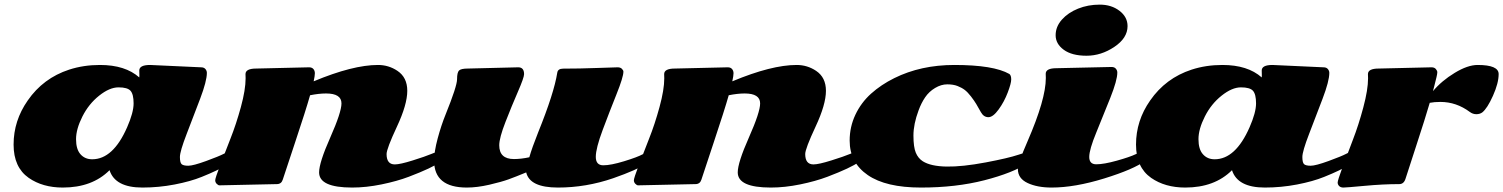

<svg xmlns="http://www.w3.org/2000/svg" viewBox="-20 -803 6592 842"><path d="M384.3 -104.5Q476.1 -104.5 537.6 -245.1Q565.9 -309.6 565.9 -349.6Q565.9 -389.6 552.5 -404.8Q539.1 -419.9 499.8 -419.9Q460.4 -419.9 414.8 -383.5Q369.1 -347.2 341.3 -292Q313.5 -236.8 313.5 -192.6Q313.5 -148.4 333 -126.5Q352.5 -104.5 384.3 -104.5ZM638.2 -518.1 861.8 -507.8Q874.5 -507.8 880.9 -500.2Q887.2 -492.7 887.2 -483.4Q887.2 -447.8 857.7 -369.9Q828.1 -292 798.6 -215.6Q769 -139.2 769 -114.5Q769 -89.8 776.6 -83Q784.2 -76.2 805.7 -76.2Q827.1 -76.2 884 -96.9Q940.9 -117.7 961.2 -128.4Q981.4 -139.2 992.2 -139.2Q1011.2 -139.2 1011.2 -122.1Q1011.2 -85.9 864.7 -27.3Q815.4 -7.3 745.8 6.1Q676.3 19.5 604.5 19.5Q484.9 19.5 460.4 -56.6Q384.3 19.5 255.4 19.5Q167 19.5 106 -22.9Q39.6 -69.3 39.6 -168.9Q39.6 -273.9 101.6 -362.3Q169.4 -460.4 283.2 -497.6Q346.2 -518.1 418.5 -518.1Q529.3 -518.1 590.8 -463.4Q591.3 -466.3 591.3 -472.7L590.8 -493.7Q590.8 -518.1 638.2 -518.1Z M1911.1 -139.2Q1929.2 -139.2 1929.2 -122.3Q1929.2 -105.5 1911.4 -92.8Q1893.6 -80.1 1858.9 -63.7Q1824.2 -47.4 1772.7 -27.8Q1721.2 -8.3 1653.6 5.6Q1585.9 19.5 1524.4 19.5Q1379.4 19.5 1379.4 -46.9Q1379.4 -89.8 1428.5 -200.4Q1477.5 -311 1477.5 -349.6Q1477.5 -393.1 1409.7 -393.1Q1378.9 -393.1 1339.8 -385.3Q1321.3 -319.8 1273.7 -177.2Q1226.1 -34.7 1220 -15.1Q1213.9 4.4 1193.8 4.4L942.4 9.8Q937 9.8 930.4 3.2Q923.8 -3.4 923.8 -12.5Q923.8 -21.5 944.6 -76.4Q965.3 -131.3 990.5 -194.6Q1015.6 -257.8 1036.4 -333.7Q1057.1 -409.7 1057.1 -459.5L1056.6 -478Q1056.6 -502.4 1104 -502.4L1335.4 -507.8Q1348.1 -507.8 1354.5 -500.2Q1360.8 -492.7 1360.8 -481.7Q1360.8 -470.7 1355.5 -446.3Q1527.3 -518.1 1637.7 -518.1Q1684.6 -518.1 1723.1 -492.2Q1766.1 -463.4 1766.1 -404.8Q1766.1 -344.7 1720.7 -247.6Q1675.3 -150.4 1675.3 -127.4Q1675.3 -82 1711.4 -82Q1734.4 -82 1789.8 -99.4Q1845.2 -116.7 1871.8 -127.9Q1898.4 -139.2 1911.1 -139.2Z M2032.2 -502.4 2252.9 -507.8Q2265.6 -507.8 2272 -500.2Q2278.3 -492.7 2278.3 -477.8Q2278.3 -462.9 2251.2 -400.6Q2224.1 -338.4 2196.8 -268.3Q2169.4 -198.2 2169.4 -166Q2169.4 -105.5 2233.9 -105.5Q2264.6 -105.5 2301.3 -113.3Q2313 -154.8 2340.3 -223.1Q2409.7 -394.5 2423.8 -483.9Q2426.3 -502 2449.7 -502Q2520.5 -502 2598.6 -504.9Q2676.8 -507.8 2688.7 -507.8Q2700.7 -507.8 2707.3 -501.2Q2713.9 -494.6 2713.9 -488.8Q2713.9 -465.3 2683.6 -389.6Q2653.3 -314 2623 -233.2Q2592.8 -152.3 2592.8 -115.2Q2592.8 -78.1 2625.7 -78.1Q2658.7 -78.1 2717 -95.9Q2775.4 -113.8 2798.6 -126.5Q2821.8 -139.2 2828.6 -139.2Q2847.2 -139.2 2847.2 -121.6Q2847.2 -104 2821 -88.1Q2794.9 -72.3 2758.1 -55.9Q2721.2 -39.6 2669.4 -21.5Q2550.3 19.5 2426.8 19.5Q2303.2 19.5 2287.6 -46.9Q2240.2 -27.3 2210 -16.4Q2179.7 -5.4 2126 7.1Q2072.3 19.5 2027.3 19.5Q1883.8 19.5 1883.8 -97.7Q1883.8 -138.2 1899.4 -196Q1915 -253.9 1934.1 -300.8Q1984.4 -425.3 1984.4 -455.3Q1984.4 -485.4 1993.2 -493.9Q2002 -502.4 2032.2 -502.4Z M3747.1 -139.2Q3765.1 -139.2 3765.1 -122.3Q3765.1 -105.5 3747.3 -92.8Q3729.5 -80.1 3694.8 -63.7Q3660.2 -47.4 3608.6 -27.8Q3557.1 -8.3 3489.5 5.6Q3421.9 19.5 3360.4 19.5Q3215.3 19.5 3215.3 -46.9Q3215.3 -89.8 3264.4 -200.4Q3313.5 -311 3313.5 -349.6Q3313.5 -393.1 3245.6 -393.1Q3214.8 -393.1 3175.8 -385.3Q3157.2 -319.8 3109.6 -177.2Q3062 -34.7 3055.9 -15.1Q3049.8 4.4 3029.8 4.4L2778.3 9.8Q2772.9 9.8 2766.4 3.2Q2759.8 -3.4 2759.8 -12.5Q2759.8 -21.5 2780.5 -76.4Q2801.3 -131.3 2826.4 -194.6Q2851.6 -257.8 2872.3 -333.7Q2893.1 -409.7 2893.1 -459.5L2892.6 -478Q2892.6 -502.4 2939.9 -502.4L3171.4 -507.8Q3184.1 -507.8 3190.4 -500.2Q3196.8 -492.7 3196.8 -481.7Q3196.8 -470.7 3191.4 -446.3Q3363.3 -518.1 3473.6 -518.1Q3520.5 -518.1 3559.1 -492.2Q3602.1 -463.4 3602.1 -404.8Q3602.1 -344.7 3556.6 -247.6Q3511.2 -150.4 3511.2 -127.4Q3511.2 -82 3547.4 -82Q3570.3 -82 3625.7 -99.4Q3681.2 -116.7 3707.8 -127.9Q3734.4 -139.2 3747.1 -139.2Z M4008.3 -318.8Q3985.8 -258.8 3985.8 -208.5Q3985.8 -158.2 3996.1 -133.5Q4006.3 -108.9 4026.9 -95.7Q4096.7 -51.8 4303.2 -90.8Q4401.4 -109.4 4446 -124.3Q4490.7 -139.2 4498.5 -139.2Q4515.6 -139.2 4515.6 -122.6Q4515.6 -106 4489.7 -88.9Q4421.4 -44.4 4296.9 -12.5Q4172.4 19.5 4018.8 19.5Q3865.2 19.5 3785.6 -35.2Q3706.1 -89.8 3706.1 -186.5Q3706.1 -246.6 3731.2 -299.8Q3756.3 -353 3800 -392.3Q3843.8 -431.6 3901.9 -460.4Q4018.1 -518.1 4165.5 -518.1Q4337.4 -518.1 4406.7 -478.5Q4414.6 -472.2 4414.6 -454.8Q4414.6 -437.5 4399.4 -397.5Q4384.3 -357.4 4359.6 -323.2Q4335 -289.1 4314.5 -289.1Q4293.9 -289.1 4281.7 -311Q4269.5 -333 4261.2 -346.9Q4252.9 -360.8 4238.3 -379.9Q4223.6 -398.9 4210.7 -408.7Q4197.8 -418.5 4179.2 -425.8Q4160.6 -433.1 4134 -433.1Q4107.4 -433.1 4080.8 -417.2Q4054.2 -401.4 4037.1 -376.2Q4020 -351.1 4008.3 -318.8Z M4924.8 -688.5Q4924.8 -636.2 4866.9 -597.4Q4809.1 -558.6 4744.9 -558.6Q4680.7 -558.6 4645 -584.7Q4609.4 -610.8 4609.4 -648.4Q4609.4 -686 4636.7 -716.8Q4664.1 -747.6 4707.8 -765.1Q4751.5 -782.7 4802.7 -782.7Q4854 -782.7 4889.4 -755.6Q4924.8 -728.5 4924.8 -688.5ZM4787.6 -82.5Q4820.8 -82.5 4877.7 -98.4Q4934.6 -114.3 4960.4 -126.7Q4986.3 -139.2 4996.6 -139.2Q5017.1 -139.2 5017.1 -118.7Q5017.1 -109.4 5002 -97.7Q4952.1 -60.5 4822.8 -20.5Q4693.4 19.5 4591.8 19.5Q4528.8 19.5 4486.3 -0.5Q4443.8 -20.5 4443.8 -61.5Q4443.8 -86.4 4486.3 -183.6Q4566.4 -367.7 4566.4 -460.9L4565.9 -479.5Q4565.9 -503.9 4613.3 -503.9L4854.5 -509.3Q4867.2 -509.3 4873.5 -501.7Q4879.9 -494.1 4879.9 -484.9Q4879.9 -451.2 4849.1 -373.8Q4818.4 -296.4 4787.6 -221.7Q4756.8 -147 4756.8 -114.7Q4756.8 -82.5 4787.6 -82.5Z M5306.6 -104.5Q5398.4 -104.5 5460 -245.1Q5488.3 -309.6 5488.3 -349.6Q5488.3 -389.6 5474.9 -404.8Q5461.4 -419.9 5422.1 -419.9Q5382.8 -419.9 5337.2 -383.5Q5291.5 -347.2 5263.7 -292Q5235.8 -236.8 5235.8 -192.6Q5235.8 -148.4 5255.4 -126.5Q5274.9 -104.5 5306.6 -104.5ZM5560.5 -518.1 5784.2 -507.8Q5796.9 -507.8 5803.2 -500.2Q5809.6 -492.7 5809.6 -483.4Q5809.6 -447.8 5780 -369.9Q5750.5 -292 5720.9 -215.6Q5691.4 -139.2 5691.4 -114.5Q5691.4 -89.8 5699 -83Q5706.5 -76.2 5728 -76.2Q5749.5 -76.2 5806.4 -96.9Q5863.3 -117.7 5883.5 -128.4Q5903.8 -139.2 5914.6 -139.2Q5933.6 -139.2 5933.6 -122.1Q5933.6 -85.9 5787.1 -27.3Q5737.8 -7.3 5668.2 6.1Q5598.6 19.5 5526.9 19.5Q5407.2 19.5 5382.8 -56.6Q5306.6 19.5 5177.7 19.5Q5089.4 19.5 5028.3 -22.9Q4961.9 -69.3 4961.9 -168.9Q4961.9 -273.9 5023.9 -362.3Q5091.8 -460.4 5205.6 -497.6Q5268.6 -518.1 5340.8 -518.1Q5451.7 -518.1 5513.2 -463.4Q5513.7 -466.3 5513.7 -472.7L5513.2 -493.7Q5513.2 -518.1 5560.5 -518.1Z M6026.4 -502.4 6257.8 -507.8Q6270.5 -507.8 6276.9 -500.2Q6283.2 -492.7 6283.2 -486.3Q6283.2 -480 6279.8 -465.3Q6276.4 -450.7 6271 -429.9Q6265.6 -409.2 6264.2 -403.3Q6302.2 -448.7 6359.4 -483.4Q6416.5 -518.1 6460 -518.1Q6552.2 -518.1 6552.2 -478.3Q6552.2 -438.5 6527.3 -383.1Q6502.4 -327.6 6480.5 -310.1Q6469.7 -302.2 6454.3 -302.2Q6439 -302.2 6425.8 -312Q6366.7 -356 6296.9 -356Q6270 -356 6250 -352.1Q6231 -286.6 6189.5 -159.9Q6147.9 -33.2 6143.6 -18.6Q6136.2 4.4 6116.2 4.4Q6045.4 4.4 5964.4 12Q5883.3 19.5 5871.3 19.5Q5859.4 19.5 5852.8 12.9Q5846.2 6.3 5846.2 -2.7Q5846.2 -11.7 5866.9 -68.1Q5887.7 -124.5 5912.8 -189.5Q5938 -254.4 5958.7 -332Q5979.5 -409.7 5979.5 -459.5L5979 -478Q5979 -502.4 6026.4 -502.4Z"/></svg>

Font: Sonsie One
Style: Regular
Weight: 400
Designer: Riccardo De Franceschi
Foundry: Sorkin Type Co
Version: Version 1.003